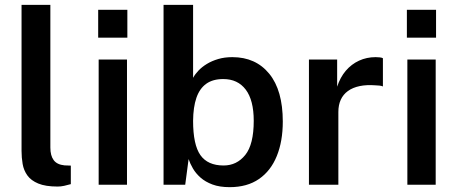

<svg xmlns="http://www.w3.org/2000/svg" viewBox="-20 -763 1897 793"><path d="M218 7.5Q168 7.5 138 -5Q108 -17.5 93 -38.5Q78 -59.5 73.5 -85.8Q69 -112 69 -139.5V-743H188V-153.5Q188 -120 201.8 -101.5Q215.5 -83 246.5 -80L272.5 -79V-2.5Q259 1.5 245 4.5Q231 7.5 218 7.5Z M504.5 -517V0H387.5V-517ZM506 -722.5V-607.5H385.5V-722.5Z M928.5 10Q887 10 857.5 -1Q828 -12 808.2 -29.5Q788.5 -47 776.8 -67.2Q765 -87.5 759 -106L745 0H655.5V-743H777.5V-441.5Q785.5 -456.5 799.8 -471.5Q814 -486.5 834.5 -499Q855 -511.5 881.2 -519.2Q907.5 -527 939.5 -527Q1036 -527 1092 -458.5Q1148 -390 1148 -261Q1148 -179.5 1123.2 -118.5Q1098.5 -57.5 1049.8 -23.8Q1001 10 928.5 10ZM903.5 -79.5Q958 -79.5 993 -123Q1028 -166.5 1028 -264Q1028 -349 995 -392.8Q962 -436.5 902 -436.5Q859 -436.5 831.8 -417Q804.5 -397.5 791.2 -359Q778 -320.5 777.5 -264Q777.5 -165 807.8 -122.2Q838 -79.5 903.5 -79.5Z M1256 0V-517H1372.5V-405Q1385 -443.5 1408.2 -470.8Q1431.5 -498 1463 -512.5Q1494.5 -527 1531.5 -527Q1540.5 -527 1549 -526Q1557.5 -525 1561.5 -522.5V-406Q1556 -408.5 1547.2 -409.5Q1538.5 -410.5 1532 -410.5Q1494.5 -413.5 1465.8 -407.5Q1437 -401.5 1417.2 -387.2Q1397.5 -373 1387.5 -351.2Q1377.5 -329.5 1377.5 -300.5V0Z M1779.5 -517V0H1662.5V-517ZM1781 -722.5V-607.5H1660.5V-722.5Z"/></svg>

Font: Public Sans SemiBold
Style: Regular
Weight: 600
Designer: The Public Sans Project Authors: Dan O. Williams and USWDS (Libre Franklin designed by Pablo Impallari and Rodrigo Fuenz
Version: Version 1.007